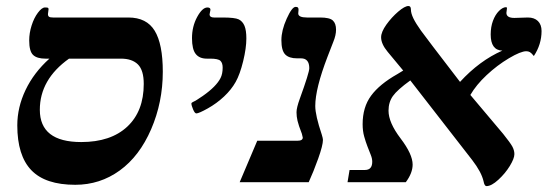

<svg xmlns="http://www.w3.org/2000/svg" viewBox="-20 -612 1839 645"><path d="M132.8 -415Q104 -415 91.1 -427.5Q78.1 -439.9 78.1 -476.1Q78.1 -501 86.2 -526.4Q94.2 -551.8 107.4 -569.3Q120.6 -586.9 130.9 -586.9Q138.7 -586.9 140.9 -585.9Q143.1 -585 143.1 -581.1L141.1 -564.9Q141.1 -558.1 144.8 -555.7Q148.4 -553.2 158.2 -553.2H411.1Q472.7 -553.2 499.8 -508.5Q526.9 -463.9 526.9 -371.1Q526.9 -268.6 487.8 -178Q448.7 -87.4 382.3 -39.3Q315.9 8.8 232.9 8.8Q132.3 8.8 85.2 -40.3Q38.1 -89.4 38.1 -190.9Q38.1 -251.5 65.9 -309.8Q93.8 -368.2 146 -415ZM211.9 -415Q113.8 -345.2 113.8 -243.2Q113.8 -134.8 252.9 -134.8Q352.1 -134.8 407.5 -186.5Q462.9 -238.3 462.9 -330.1Q462.9 -376 443.4 -395.5Q423.8 -415 386.2 -415Z M728 -553.2Q769 -553.2 782 -546.9Q794.9 -540.5 801.3 -525.4Q807.6 -510.3 807.6 -482.9Q807.6 -450.7 796.9 -406.5Q786.1 -362.3 771.7 -336.7Q757.3 -311 732.7 -287.8Q708 -264.6 678 -247.8Q647.9 -231 639.6 -231Q634.3 -231 628.7 -244.4Q623 -257.8 623 -264.2Q623 -267.1 628.4 -269.5Q638.7 -273.9 661.4 -289.8Q684.1 -305.7 699 -320.8Q713.9 -335.9 720.9 -349.9Q728 -363.8 728 -384.8Q728 -400.4 720.5 -407.7Q712.9 -415 686 -415H674.8Q649.9 -415 637.5 -430.7Q625 -446.3 625 -483.9Q625 -522.9 642.3 -554.9Q659.7 -586.9 676.8 -586.9Q687 -586.9 687 -579.1L684.1 -564Q684.1 -553.2 698.7 -553.2Z M1064.9 -142.1Q1064.9 -124 1049.1 -79.6Q1033.2 -35.2 1017.1 0H785.2L844.2 -139.2H979Q997.1 -139.2 997.1 -149.9L994.1 -162.6Q982.9 -191.4 979.5 -206.1Q976.1 -220.7 976.1 -234.9Q976.1 -250 987.3 -280.8Q1019 -368.2 1019 -382.8Q1019 -416 991.2 -416H978Q950.7 -416 938 -429.2Q925.3 -442.4 925.3 -477.1Q925.3 -509.8 943.1 -549.3Q960.9 -588.9 973.1 -588.9Q978.5 -588.9 980.7 -586.9Q982.9 -585 982.9 -579.1L981.9 -566.9Q981.9 -553.2 1011.2 -553.2H1055.2Q1087.4 -553.2 1098.1 -543.2Q1108.9 -533.2 1108.9 -512.2Q1108.9 -493.7 1099.6 -471.2L1080.1 -420.9Q1039.1 -314 1039.1 -255.9Q1039.1 -224.6 1061 -159.7Q1064.9 -147 1064.9 -142.1Z M1799.3 -507.8Q1799.3 -462.9 1773.4 -423.8Q1765.6 -433.6 1760.3 -436.8Q1754.9 -439.9 1748 -439.9Q1729.5 -439.9 1689.7 -416.3Q1649.9 -392.6 1614.7 -359.6Q1579.6 -326.7 1560.1 -293L1670.4 -162.1Q1694.3 -132.3 1701.2 -119.6Q1708 -106.9 1708 -94.2Q1708 -79.6 1692.6 -54.4Q1677.2 -29.3 1654.1 -8.1Q1630.9 13.2 1614.3 13.2Q1607.4 13.2 1604.5 -2.9Q1597.2 -34.2 1566.4 -74.2L1358.4 -341.8Q1314.5 -310.1 1299.8 -289.3Q1285.2 -268.6 1285.2 -240.2Q1285.2 -200.2 1325.7 -147Q1366.2 -93.8 1366.2 -59.1Q1366.2 -30.8 1343.3 0H1147.5L1154.3 -41H1206.1Q1230.5 -41 1230.5 -68.8Q1230.5 -79.6 1225.3 -92.3Q1220.2 -105 1214.4 -120.1Q1208.5 -135.3 1203.4 -153.6Q1198.2 -171.9 1198.2 -194.8Q1198.2 -252 1226.6 -290.5Q1254.9 -329.1 1314.5 -362.8L1334.5 -375L1282.2 -438Q1260.3 -464.4 1260.3 -486.8Q1260.3 -504.4 1277.8 -529.1Q1295.4 -553.7 1317.6 -572.8Q1339.8 -591.8 1352.1 -591.8Q1360.4 -591.8 1360.4 -580.1Q1360.4 -567.4 1368.7 -550.3Q1377 -533.2 1394.3 -509Q1411.6 -484.9 1525.4 -336.9Q1590.8 -408.2 1667.5 -441.9Q1628.4 -443.4 1628.4 -496.1Q1628.4 -521.5 1636 -542Q1643.6 -562.5 1656.2 -575.2Q1668.9 -587.9 1680.2 -587.9Q1683.1 -587.9 1683.1 -584L1681.2 -568.8Q1681.2 -551.8 1708 -551.8L1753.4 -553.2Q1774.9 -553.2 1787.1 -541.3Q1799.3 -529.3 1799.3 -507.8Z"/></svg>

Font: Liberation Serif
Style: Bold Italic
Weight: 700
Italic angle: -16.333°
Designer: Steve Matteson
Foundry: Ascender Corporation
Version: Version 2.1.5